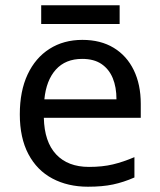

<svg xmlns="http://www.w3.org/2000/svg" viewBox="-20 -697 604 727"><path d="M292 -546Q361 -546 410.5 -516Q460 -486 486.5 -431.5Q513 -377 513 -304V-251H146Q148 -160 192.5 -112.5Q237 -65 317 -65Q368 -65 407.5 -74.5Q447 -84 489 -102V-25Q448 -7 408 1.5Q368 10 313 10Q237 10 178.5 -21Q120 -52 87.5 -113.5Q55 -175 55 -264Q55 -352 84.5 -415Q114 -478 167.5 -512Q221 -546 292 -546ZM291 -474Q228 -474 191.5 -433.5Q155 -393 148 -321H421Q421 -367 407 -401Q393 -435 364.5 -454.5Q336 -474 291 -474ZM433 -677V-606H136V-677Z"/></svg>

Font: Noto Sans Hebrew
Style: Regular
Weight: 400
Designer: Monotype Design Team
Foundry: Monotype Imaging Inc.
Version: Version 2.003;January 10, 2023;FontCreator 14.0.0.2877 64-bi